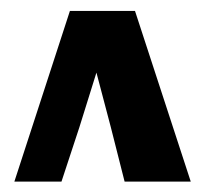

<svg xmlns="http://www.w3.org/2000/svg" viewBox="-20 -411 381 357"><path d="M94.3 -73.3 127.7 -174.7 159.3 -276 186 -174.7 211.7 -73.3H334.7L231 -390.7H110L6.7 -73.3Z"/></svg>

Font: Jomhuria
Style: Regular
Weight: 400
Designer: Arabic design by Kourosh Beigpour, Latin design by Eben Sorkin, engineering by Lasse Fister and Khaled Hosney
Version: Version 1.0010